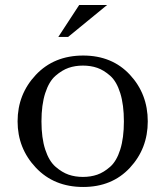

<svg xmlns="http://www.w3.org/2000/svg" viewBox="-20 -732 658 764"><path d="M568 -249Q568 -141 497 -64.5Q426 12 311 12Q195 12 122.5 -65Q50 -142 50 -249Q50 -357 122.5 -434Q195 -511 311 -511Q426 -511 497 -434.5Q568 -358 568 -249ZM458.5 -137Q473 -183 473 -249Q473 -315 458.5 -361.5Q444 -408 418.5 -430.5Q393 -453 367 -462Q341 -471 310 -471Q279 -471 253 -462Q227 -453 201 -430.5Q175 -408 160 -361.5Q145 -315 145 -249Q145 -183 160 -137Q175 -91 201 -68.5Q227 -46 253 -37Q279 -28 310 -28Q341 -28 367 -37Q393 -46 418.5 -68.5Q444 -91 458.5 -137ZM212 -585 295 -712H406L251 -585Z"/></svg>

Font: Tenor Sans
Style: Regular
Weight: 400
Designer: Denis Masharov
Foundry: Denis Masharov
Version: Version 1.1